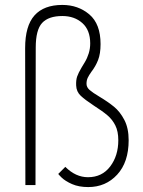

<svg xmlns="http://www.w3.org/2000/svg" viewBox="-20 -751 581 779"><path d="M217 -46 245 -74Q287 -32 337 -32Q394 -32 427 -75.5Q460 -119 460 -182Q460 -218 448 -242Q436 -266 416 -283Q396 -300 360 -323Q325 -346 307.5 -362.5Q290 -379 289 -404Q288 -426 293 -440.5Q298 -455 311 -477Q314 -482 324 -498.5Q334 -515 340 -534.5Q346 -554 346 -575Q346 -629 314 -657.5Q282 -686 233 -686Q177 -686 151 -658Q125 -630 125 -558L124 0H83L82 -556Q82 -646 120 -688.5Q158 -731 233 -731Q297 -731 342.5 -692.5Q388 -654 388 -572Q388 -533 378 -507.5Q368 -482 351 -460Q341 -446 336 -435.5Q331 -425 331 -411Q331 -397 343.5 -386Q356 -375 383 -359Q418 -338 442.5 -318Q467 -298 484.5 -264.5Q502 -231 502 -182Q502 -93 455.5 -42.5Q409 8 338 8Q300 8 272.5 -4Q245 -16 229.5 -31Q214 -46 217 -46Z"/></svg>

Font: Bellota Light
Style: Regular
Weight: 300
Designer: Kemie Guaida
Foundry: Kemie Guaida
Version: Version 4.001